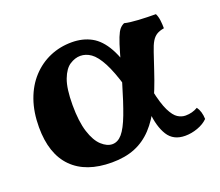

<svg xmlns="http://www.w3.org/2000/svg" viewBox="-87 -589 825 721"><g transform="rotate(-20 325.0 -229.0)"><path d="M248 9Q145 9 90 -46.5Q35 -102 35 -209Q35 -269 52 -317Q69 -365 100 -398.5Q131 -432 171.5 -449.5Q212 -467 259 -467Q303 -467 337 -448.5Q371 -430 395.5 -386Q420 -342 437 -264L392 -242Q373 -307 353.5 -343.5Q334 -380 314 -394Q294 -408 272 -408Q251 -408 230 -394.5Q209 -381 195.5 -345.5Q182 -310 182 -244Q182 -178 195.5 -136Q209 -94 230.5 -74.5Q252 -55 273 -55Q295 -55 312.5 -75.5Q330 -96 347.5 -142Q365 -188 387 -263Q405 -327 416 -365.5Q427 -404 435 -424Q443 -444 450.5 -453Q458 -462 469 -467Q489 -462 524 -460Q559 -458 593 -458Q599 -446 601 -430Q603 -414 603 -398Q585 -395 573.5 -388Q562 -381 553.5 -367Q545 -353 536.5 -327Q528 -301 514 -260Q491 -190 466 -139Q441 -88 410.5 -55.5Q380 -23 340.5 -7Q301 9 248 9ZM541 9Q494 9 472 -26Q450 -61 445 -120L482 -194Q494 -137 508 -109Q522 -81 537 -71.5Q552 -62 568 -62Q595 -62 617 -75Q631 -56 632 -25Q616 -9 591 0Q566 9 541 9Z"/></g></svg>

Font: Vollkorn
Style: Bold
Weight: 700
Designer: Friedrich Althausen
Foundry: Friedrich Althausen
Version: Version 5.000